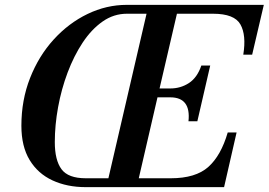

<svg xmlns="http://www.w3.org/2000/svg" viewBox="-20 -770 1106 790"><path d="M680.5 -369.5H628L551 -36.5H682.5Q785 -36.5 837.2 -83.2Q889.5 -130 917 -225H953.5L902 0H332.5Q256 0 196 -27.8Q136 -55.5 102 -111.5Q68 -167.5 68 -252.5Q68 -358.5 103.8 -449.2Q139.5 -540 201 -607.5Q262.5 -675 340.2 -712.5Q418 -750 501.5 -750H1065.5L1017.5 -545H981Q994 -625.5 969.2 -669.5Q944.5 -713.5 856.5 -713.5H708L636.5 -406H680.5Q723 -406 757.2 -428.2Q791.5 -450.5 808.5 -500.5H845L792 -271H755.5Q766 -369.5 680.5 -369.5ZM205.5 -185.5Q205.5 -111 233 -73.8Q260.5 -36.5 333 -36.5H426L583 -713.5H502Q448 -713.5 402.2 -681.5Q356.5 -649.5 320.2 -594.8Q284 -540 258.2 -471.5Q232.5 -403 219 -329Q205.5 -255 205.5 -185.5Z"/></svg>

Font: Bodoni* 06pt Medium
Style: Italic
Weight: 500
Italic angle: -13°
Version: Version 2.3